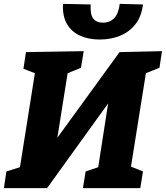

<svg xmlns="http://www.w3.org/2000/svg" viewBox="-31 -971 856 991"><path d="M-11 0 2 -86 72 -108 149 -593 90 -616 103 -702 401 -707 387 -621 318 -593 265 -260 586 -702 805 -707 792 -621 722 -593 645 -111 707 -86 693 0H397L411 -86L476 -108L527 -437L212 0ZM484 -767Q426 -767 382 -787Q338 -807 314.5 -847.5Q291 -888 294 -951L437 -948Q434 -896 450.5 -875Q467 -854 500 -854Q536 -854 558.5 -877.5Q581 -901 587 -951L707 -948Q699 -884 666.5 -844Q634 -804 586.5 -785.5Q539 -767 484 -767Z"/></svg>

Font: Bitter ExtraBold
Style: Italic
Weight: 800
Italic angle: -9°
Designer: Sol Matas, and Bitter project Authors
Foundry: Sol Matas
Version: Version 2.001